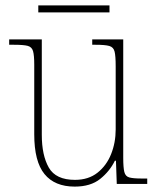

<svg xmlns="http://www.w3.org/2000/svg" viewBox="-20 -682 586 712"><path d="M257 10Q183 10 145 -36.5Q107 -83 107 -184V-442Q107 -477 102.5 -492.5Q98 -508 82.5 -512Q67 -516 32 -516H14V-536H135V-182Q135 -106 161 -60.5Q187 -15 258 -15Q308 -15 341.5 -41.5Q375 -68 392 -110.5Q409 -153 409 -202V-436Q409 -474 405 -490.5Q401 -507 385.5 -511.5Q370 -516 334 -516H322V-536H437V-97Q437 -61 441 -44.5Q445 -28 459.5 -24Q474 -20 505 -20H526V0H413L410 -86H406Q387 -47 351.5 -18.5Q316 10 257 10ZM122 -636V-662H386V-636Z"/></svg>

Font: Noto Serif Bengali SemiCondensed Thin
Style: Regular
Weight: 100
Width: 4
Designer: Juan Bruce, Universal Thirst, Indian Type Foundry and the Monotype Design Team.
Foundry: Monotype Imaging Inc.
Version: Version 2.003; ttfautohint (v1.8.4.7-5d5b)